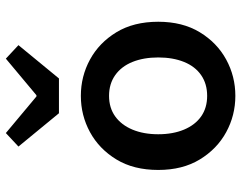

<svg xmlns="http://www.w3.org/2000/svg" viewBox="-102 -690 805 640"><g transform="rotate(-90 300.0 -370.5)"><path d="M300 12Q235 12 179 -18.5Q123 -49 88 -106.5Q53 -164 53 -245Q53 -327 88 -384.5Q123 -442 179 -472.5Q235 -503 300 -503Q365 -503 421 -472.5Q477 -442 512 -384.5Q547 -327 547 -245Q547 -164 512 -106.5Q477 -49 421 -18.5Q365 12 300 12ZM300 -82Q340 -82 369 -102Q398 -122 413 -159Q428 -196 428 -245Q428 -294 413 -331Q398 -368 369 -388.5Q340 -409 300 -409Q260 -409 231.5 -388.5Q203 -368 187.5 -331Q172 -294 172 -245Q172 -196 187.5 -159Q203 -122 231.5 -102Q260 -82 300 -82ZM242 -576 131 -711 176 -753 298 -651H302L424 -753L469 -711L358 -576Z"/></g></svg>

Font: Source Code Pro ExtraLight SemiBold
Style: Regular
Weight: 600
Monospace: yes
Version: Version 1.018;hotconv 1.0.116;makeotfexe 2.5.65601